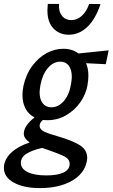

<svg xmlns="http://www.w3.org/2000/svg" viewBox="-79 -675 577 984"><path d="M463 -346 362 -351Q374 -324 374 -287Q374 -266 369 -236Q361 -192 333 -151.5Q305 -111 261 -85Q217 -59 164 -59L141 -60Q124 -47 124 -30Q124 -12 147.5 -0.5Q171 11 222 25Q290 45 329 68.5Q368 92 368 135Q368 140 366 152Q353 216 288 252.5Q223 289 125 289Q43 289 -8 261Q-59 233 -59 186Q-59 173 -57 166Q-40 94 73 55Q43 35 43 10Q43 -12 58.5 -33.5Q74 -55 98 -73Q67 -89 51.5 -119Q36 -149 36 -188Q36 -207 41 -234Q54 -294 86.5 -337.5Q119 -381 160.5 -403Q202 -425 245 -425Q292 -425 323 -401L478 -417ZM289 -281Q289 -318 273.5 -338.5Q258 -359 230 -359Q194 -359 166 -326Q138 -293 128 -238Q124 -212 124 -202Q124 -166 140 -145.5Q156 -125 184 -125Q220 -125 248 -157Q276 -189 285 -244Q289 -270 289 -281ZM169 94Q158 91 136 83Q82 96 55 114Q28 132 28 160Q28 190 63 207Q98 224 158 224Q216 224 247 209Q278 194 278 165Q278 141 252.5 127.5Q227 114 169 94ZM164 -622Q164 -631 166 -655H224Q220 -619 237.5 -595.5Q255 -572 287 -572Q316 -572 340 -593.5Q364 -615 378 -655L436 -654Q411 -578 369 -537.5Q327 -497 273 -497Q226 -497 195 -529Q164 -561 164 -622Z"/></svg>

Font: Ysabeau Semibold
Style: Italic
Weight: 600
Italic angle: -12°
Designer: Christian Thalmann (Catharsis Fonts)
Version: Version 0.003